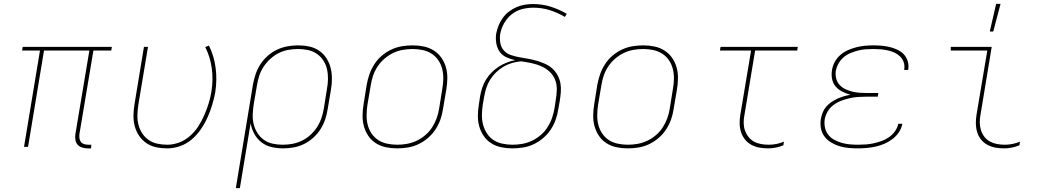

<svg xmlns="http://www.w3.org/2000/svg" viewBox="-20 -764 5440 999"><path d="M454 8H436Q421 8 407 3.5Q393 -1 384 -11Q375 -21 372.5 -35.5Q370 -50 372 -65L445 -501H209L126 0H105L188 -501H95L98 -520H562L559 -501H466L393 -65Q392 -54 393.5 -43.5Q395 -33 401.5 -25Q408 -17 418.5 -14Q429 -11 440 -11H455Z M850 8Q820 8 792 2Q764 -4 741.5 -19.5Q719 -35 703.5 -58Q688 -81 681 -108Q674 -135 674.5 -164.5Q675 -194 680 -223L729 -520H750L700 -220Q696 -194 695 -167.5Q694 -141 700 -116.5Q706 -92 719.5 -71Q733 -50 753 -36Q773 -22 798.5 -16.5Q824 -11 851 -11Q881 -11 912 -22.5Q943 -34 968.5 -56.5Q994 -79 1012 -107Q1030 -135 1043 -165Q1056 -195 1065.5 -225.5Q1075 -256 1080 -287Q1090 -348 1082 -408Q1074 -468 1048 -519L1067 -527Q1094 -473 1102 -410.5Q1110 -348 1100 -284Q1094 -251 1084 -218Q1074 -185 1060 -153.5Q1046 -122 1025.5 -92Q1005 -62 977.5 -38.5Q950 -15 916.5 -3.5Q883 8 850 8Z M1207 215 1296 -323Q1301 -351 1310 -378Q1319 -405 1335 -429.5Q1351 -454 1373 -473.5Q1395 -493 1421.5 -505.5Q1448 -518 1476 -523Q1504 -528 1531 -528Q1561 -528 1589 -522Q1617 -516 1640 -500.5Q1663 -485 1678 -462Q1693 -439 1700 -412Q1707 -385 1707 -355.5Q1707 -326 1702 -297L1685 -197Q1681 -170 1672 -143Q1663 -116 1647.5 -91.5Q1632 -67 1609.5 -47Q1587 -27 1561.5 -14.5Q1536 -2 1508 3Q1480 8 1453 8Q1422 8 1392.5 1Q1363 -6 1340.5 -23.5Q1318 -41 1303.5 -67Q1289 -93 1284 -123L1228 215ZM1451 -11Q1476 -11 1501 -15.5Q1526 -20 1550 -31.5Q1574 -43 1594.5 -61.5Q1615 -80 1629.5 -102.5Q1644 -125 1652.5 -150Q1661 -175 1665 -200L1681 -300Q1686 -326 1686.5 -352.5Q1687 -379 1681.5 -403.5Q1676 -428 1662.5 -449Q1649 -470 1628.5 -484Q1608 -498 1583 -503.5Q1558 -509 1531 -509Q1506 -509 1480.5 -504.5Q1455 -500 1431.5 -488.5Q1408 -477 1387.5 -458.5Q1367 -440 1352 -417.5Q1337 -395 1329 -370Q1321 -345 1317 -320L1300 -221Q1296 -195 1295 -168.5Q1294 -142 1300 -117.5Q1306 -93 1319.5 -72Q1333 -51 1353 -36.5Q1373 -22 1398.5 -16.5Q1424 -11 1451 -11Z M2046 8Q2016 8 1987.5 2Q1959 -4 1935.5 -19Q1912 -34 1896.5 -57Q1881 -80 1873.5 -107Q1866 -134 1866.5 -164Q1867 -194 1872 -223L1888 -323Q1893 -351 1902.5 -378Q1912 -405 1928 -430Q1944 -455 1967 -474.5Q1990 -494 2017 -506.5Q2044 -519 2072 -523.5Q2100 -528 2127 -528Q2157 -528 2185.5 -522Q2214 -516 2237.5 -501Q2261 -486 2277 -463Q2293 -440 2300.5 -413Q2308 -386 2307.5 -356Q2307 -326 2302 -297L2285 -197Q2281 -169 2271.5 -142Q2262 -115 2245.5 -90Q2229 -65 2206 -45.5Q2183 -26 2156.5 -13.5Q2130 -1 2101.5 3.5Q2073 8 2046 8ZM2047 -11Q2072 -11 2097.5 -15.5Q2123 -20 2147.5 -31.5Q2172 -43 2193 -61Q2214 -79 2228.5 -101.5Q2243 -124 2252 -149Q2261 -174 2265 -200L2281 -300Q2286 -326 2286.5 -353Q2287 -380 2281 -404.5Q2275 -429 2261 -450Q2247 -471 2226 -484.5Q2205 -498 2179.5 -503.5Q2154 -509 2127 -509Q2102 -509 2076 -504.5Q2050 -500 2026 -488.5Q2002 -477 1981 -459Q1960 -441 1945 -418.5Q1930 -396 1921.5 -371Q1913 -346 1909 -320L1892 -220Q1888 -194 1887.5 -167Q1887 -140 1893 -115.5Q1899 -91 1913 -70Q1927 -49 1947.5 -35.5Q1968 -22 1994 -16.5Q2020 -11 2047 -11Z M2646 8Q2616 8 2587.5 2Q2559 -4 2535.5 -19Q2512 -34 2496.5 -57Q2481 -80 2473.5 -107Q2466 -134 2466.5 -164Q2467 -194 2472 -223L2478 -263Q2482 -285 2489 -307Q2496 -329 2508.5 -349.5Q2521 -370 2538 -387Q2555 -404 2575 -417Q2595 -430 2617 -438.5Q2639 -447 2661 -451Q2637 -456 2615 -466Q2593 -476 2579.5 -495.5Q2566 -515 2562 -540Q2558 -565 2562 -590Q2566 -611 2574.5 -632Q2583 -653 2596.5 -671.5Q2610 -690 2628.5 -704Q2647 -718 2668 -727Q2689 -736 2710.5 -739.5Q2732 -743 2753 -743Q2802 -743 2846 -729Q2890 -715 2929 -692L2919 -676Q2882 -698 2841 -711Q2800 -724 2754 -724Q2726 -724 2696.5 -716.5Q2667 -709 2643 -690Q2619 -671 2603.5 -644Q2588 -617 2583 -589Q2579 -565 2583 -541.5Q2587 -518 2601.5 -501.5Q2616 -485 2638.5 -477.5Q2661 -470 2683.5 -466Q2706 -462 2729 -458Q2752 -454 2774 -447.5Q2796 -441 2817 -431.5Q2838 -422 2854 -407.5Q2870 -393 2881 -373Q2892 -353 2896 -330.5Q2900 -308 2898 -284Q2896 -260 2892 -236L2885 -197Q2881 -169 2871.5 -142Q2862 -115 2846 -90.5Q2830 -66 2806.5 -46Q2783 -26 2756.5 -13.5Q2730 -1 2701.5 3.5Q2673 8 2646 8ZM2647 -11Q2672 -11 2697.5 -15.5Q2723 -20 2747.5 -31.5Q2772 -43 2793 -61Q2814 -79 2828.5 -101.5Q2843 -124 2852 -149.5Q2861 -175 2865 -200L2871 -239Q2876 -267 2877 -295.5Q2878 -324 2868.5 -348.5Q2859 -373 2839.5 -391Q2820 -409 2796 -419.5Q2772 -430 2745.5 -435.5Q2719 -441 2691 -445Q2668 -443 2645 -436.5Q2622 -430 2600.5 -417.5Q2579 -405 2561 -387.5Q2543 -370 2530 -349Q2517 -328 2510 -305.5Q2503 -283 2499 -260L2492 -220Q2488 -194 2487.5 -167Q2487 -140 2493.5 -115.5Q2500 -91 2513.5 -70Q2527 -49 2547.5 -35.5Q2568 -22 2594 -16.5Q2620 -11 2647 -11Z M3246 8Q3216 8 3187.5 2Q3159 -4 3135.5 -19Q3112 -34 3096.5 -57Q3081 -80 3073.5 -107Q3066 -134 3066.5 -164Q3067 -194 3072 -223L3088 -323Q3093 -351 3102.5 -378Q3112 -405 3128 -430Q3144 -455 3167 -474.5Q3190 -494 3217 -506.5Q3244 -519 3272 -523.5Q3300 -528 3327 -528Q3357 -528 3385.5 -522Q3414 -516 3437.5 -501Q3461 -486 3477 -463Q3493 -440 3500.5 -413Q3508 -386 3507.5 -356Q3507 -326 3502 -297L3485 -197Q3481 -169 3471.5 -142Q3462 -115 3445.5 -90Q3429 -65 3406 -45.5Q3383 -26 3356.5 -13.5Q3330 -1 3301.5 3.5Q3273 8 3246 8ZM3247 -11Q3272 -11 3297.5 -15.5Q3323 -20 3347.5 -31.5Q3372 -43 3393 -61Q3414 -79 3428.5 -101.5Q3443 -124 3452 -149Q3461 -174 3465 -200L3481 -300Q3486 -326 3486.5 -353Q3487 -380 3481 -404.5Q3475 -429 3461 -450Q3447 -471 3426 -484.5Q3405 -498 3379.5 -503.5Q3354 -509 3327 -509Q3302 -509 3276 -504.5Q3250 -500 3226 -488.5Q3202 -477 3181 -459Q3160 -441 3145 -418.5Q3130 -396 3121.5 -371Q3113 -346 3109 -320L3092 -220Q3088 -194 3087.5 -167Q3087 -140 3093 -115.5Q3099 -91 3113 -70Q3127 -49 3147.5 -35.5Q3168 -22 3194 -16.5Q3220 -11 3247 -11Z M3976 8Q3953 8 3931 4Q3909 0 3889.5 -10.5Q3870 -21 3856.5 -38Q3843 -55 3836 -76Q3829 -97 3828.5 -120Q3828 -143 3832 -167L3888 -501H3726L3729 -520H4131L4128 -501H3909L3853 -163Q3849 -143 3849.5 -122.5Q3850 -102 3856.5 -84Q3863 -66 3875 -51Q3887 -36 3903.5 -27Q3920 -18 3940 -14.5Q3960 -11 3980 -11Q4000 -11 4020 -15Q4040 -19 4059 -27L4056 -8Q4037 0 4016.5 4Q3996 8 3976 8Z M4442 8Q4417 8 4392.5 5.5Q4368 3 4346 -4Q4324 -11 4304 -23Q4284 -35 4270 -53.5Q4256 -72 4251.5 -96Q4247 -120 4251 -145Q4254 -162 4260.5 -178.5Q4267 -195 4279 -209Q4291 -223 4306 -233Q4321 -243 4337 -250.5Q4353 -258 4370.5 -263Q4388 -268 4405 -271Q4383 -277 4363 -287Q4343 -297 4328.5 -313.5Q4314 -330 4309.5 -352.5Q4305 -375 4309 -399Q4312 -421 4323.5 -442Q4335 -463 4353 -478.5Q4371 -494 4393 -503.5Q4415 -513 4437 -518.5Q4459 -524 4481 -526Q4503 -528 4525 -528Q4547 -528 4568.5 -526Q4590 -524 4610.5 -519Q4631 -514 4650 -505Q4669 -496 4682.5 -481.5Q4696 -467 4702.5 -447Q4709 -427 4706 -405L4705 -400H4684L4685 -404Q4688 -423 4682 -440.5Q4676 -458 4663 -470.5Q4650 -483 4633.5 -490.5Q4617 -498 4598.5 -502Q4580 -506 4561.5 -507.5Q4543 -509 4524 -509Q4504 -509 4484 -507.5Q4464 -506 4444.5 -501Q4425 -496 4405.5 -488Q4386 -480 4370 -466.5Q4354 -453 4343.5 -434.5Q4333 -416 4329 -396Q4326 -376 4330.5 -357Q4335 -338 4347 -324Q4359 -310 4376 -301.5Q4393 -293 4412 -288Q4431 -283 4450.5 -281.5Q4470 -280 4490 -280H4550L4547 -261H4487Q4466 -261 4444 -259.5Q4422 -258 4400.5 -253Q4379 -248 4357.5 -240Q4336 -232 4317 -218Q4298 -204 4286.5 -184Q4275 -164 4271 -143Q4268 -121 4272.5 -100Q4277 -79 4289.5 -63Q4302 -47 4320 -37Q4338 -27 4358.5 -21Q4379 -15 4401 -13Q4423 -11 4445 -11Q4465 -11 4485.5 -12.5Q4506 -14 4526.5 -18.5Q4547 -23 4567.5 -30.5Q4588 -38 4606 -50.5Q4624 -63 4637 -81.5Q4650 -100 4654 -120H4675Q4671 -97 4657 -76Q4643 -55 4623 -40Q4603 -25 4580.5 -15.5Q4558 -6 4535 -1Q4512 4 4488.5 6Q4465 8 4442 8Z M5205 8Q5181 8 5159 4Q5137 0 5117.5 -10.5Q5098 -21 5084.5 -38Q5071 -55 5064.5 -76Q5058 -97 5057.5 -120Q5057 -143 5061 -167L5117 -501H4927V-520H5140L5081 -163Q5077 -143 5078 -122.5Q5079 -102 5085 -84Q5091 -66 5103 -51Q5115 -36 5132 -27Q5149 -18 5168.5 -14.5Q5188 -11 5209 -11Q5228 -11 5248 -15Q5268 -19 5287 -27L5284 -8Q5265 0 5244.5 4Q5224 8 5205 8ZM5130 -600 5163 -744H5186L5148 -600Z"/></svg>

Font: Iosevka Thin Extended Oblique
Style: Regular
Weight: 100
Width: 7
Italic angle: -9°
Monospace: yes
Designer: Belleve Invis
Foundry: Belleve Invis
Version: Version 32.5.0; ttfautohint (v1.8.4)